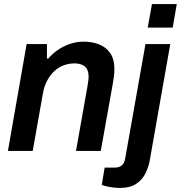

<svg xmlns="http://www.w3.org/2000/svg" viewBox="-20 -743 890 945"><path d="M19 0 111 -526H211V-455H218Q237 -478 264.5 -497Q292 -516 324.5 -527Q357 -538 391 -538Q434 -538 468 -524.5Q502 -511 522.5 -481.5Q543 -452 543 -403Q543 -385 540.5 -365.5Q538 -346 534 -324L476 0H354L410 -315Q412 -329 414 -341.5Q416 -354 416 -365Q416 -390 407.5 -404Q399 -418 383 -424.5Q367 -431 346 -431Q319 -431 293.5 -421.5Q268 -412 247.5 -393Q227 -374 212 -346Q197 -318 191 -282L141 0ZM707 -607 728 -723H850L830 -607ZM571 182Q556 182 538.5 180Q521 178 506 174.5Q491 171 481 167L495 82H544Q567 82 579.5 71Q592 60 596 38L696 -526H818L717 47Q711 80 695.5 111Q680 142 650 162Q620 182 571 182Z"/></svg>

Font: Archivo SemiBold SemiBold
Style: Italic
Weight: 600
Italic angle: -10°
Version: Version 2.001